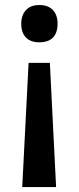

<svg xmlns="http://www.w3.org/2000/svg" viewBox="-20 -566 316 767"><path d="M94.2 -314.9H179.2L204.1 181.2H68.8ZM210 -471.2Q210 -435.1 191.7 -416Q173.3 -397 137.2 -397Q102.1 -397 83.5 -416.3Q64.9 -435.5 64.9 -471.2Q64.9 -504.9 83.5 -525.4Q102.1 -545.9 137.2 -545.9Q172.4 -545.9 191.2 -526.1Q210 -506.3 210 -471.2Z"/></svg>

Font: Sahel SemiBold FD
Style: SemiBold-FD
Weight: 600
Foundry: Saber Rastikerdar (saber.rastikerdar@gmail.com)
Version: Version 3.3.0